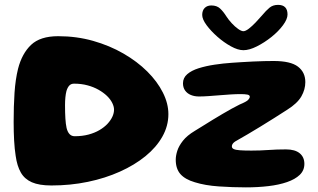

<svg xmlns="http://www.w3.org/2000/svg" viewBox="-20 -766 1338 809"><path d="M196.5 15.5Q145 15.5 114.2 2Q83.5 -11.5 67.8 -39Q52 -66.5 46 -109.5Q41.5 -138 39.5 -174Q37.5 -210 37.5 -252.5Q37.5 -318.5 41.2 -375Q45 -431.5 56 -476Q72.5 -540.5 111 -577Q149.5 -613.5 225 -613.5Q302.5 -613.5 372.2 -593.8Q442 -574 500 -540.5Q558 -507 600.5 -464.8Q643 -422.5 666.2 -376.2Q689.5 -330 689.5 -285Q689.5 -235.5 664.2 -190.5Q639 -145.5 593 -108Q547 -70.5 485.2 -42.8Q423.5 -15 350.2 0.2Q277 15.5 196.5 15.5ZM294.5 -192Q326.5 -192 352.8 -199Q379 -206 399 -217.8Q419 -229.5 432.8 -244.2Q446.5 -259 453.5 -274.2Q460.5 -289.5 460.5 -304Q460.5 -317 453 -332.2Q445.5 -347.5 430.8 -361.8Q416 -376 395.2 -387.8Q374.5 -399.5 348.5 -406.5Q322.5 -413.5 292 -413.5Q279.5 -413.5 272 -405.5Q264.5 -397.5 260 -382.5Q257 -371 255.5 -355.8Q254 -340.5 254 -323Q254 -290.5 255.5 -266.8Q257 -243 260.5 -227Q269 -192 294.5 -192ZM1016 23.5Q960 23.5 902 19.5Q844 15.5 801 2Q760 -10 740.2 -32.5Q720.5 -55 720.5 -93Q720.5 -110 727 -130.5Q733.5 -151 750.8 -173Q768 -195 801.5 -215Q818 -225 837.2 -237Q856.5 -249 877.2 -261.8Q898 -274.5 918 -286.2Q938 -298 956.5 -308.2Q975 -318.5 989.5 -325.5Q1018.5 -337.5 1025.5 -345Q1032.5 -352.5 1032.5 -358.5Q1032.5 -365.5 1022 -367.5Q1011.5 -369.5 994 -369.5Q974 -369.5 950.8 -368Q927.5 -366.5 903.5 -364.5Q879.5 -362.5 857.8 -361Q836 -359.5 818.5 -359.5Q799.5 -359.5 784.2 -365.8Q769 -372 760 -384.5Q751 -397 751 -415Q751 -438 769 -453.5Q787 -469 817.2 -478.5Q847.5 -488 884 -493.5Q920.5 -499 957.5 -501.5Q976 -503 998.8 -504.2Q1021.5 -505.5 1046 -506.8Q1070.5 -508 1093 -508.5Q1115.5 -509 1133 -509Q1204.5 -509 1235.5 -485.2Q1266.5 -461.5 1266.5 -420Q1266.5 -389 1249.8 -359.8Q1233 -330.5 1190 -303.5Q1164.5 -287 1135.2 -268.5Q1106 -250 1077.2 -232.5Q1048.5 -215 1024.5 -200.8Q1000.5 -186.5 985 -178Q968.5 -169.5 962.8 -163Q957 -156.5 957 -149Q957 -141.5 965.2 -137.8Q973.5 -134 991.5 -132.8Q1009.5 -131.5 1039.5 -131.5Q1076.5 -131.5 1111.2 -134Q1146 -136.5 1185 -136.5Q1223 -136.5 1242.8 -120.2Q1262.5 -104 1262.5 -75.5Q1262.5 -48 1243 -29.2Q1223.5 -10.5 1189.5 1.2Q1155.5 13 1111 18.2Q1066.5 23.5 1016 23.5ZM1005.5 -554.5Q982.5 -554.5 953 -570.8Q923.5 -587 896 -611.2Q868.5 -635.5 850.2 -660.2Q832 -685 832 -703Q832 -722 842.5 -732.5Q853 -743 870.5 -743Q893.5 -743 907.2 -730.2Q921 -717.5 934.5 -696Q943.5 -682 956.8 -667.8Q970 -653.5 983.5 -644Q997 -634.5 1005.5 -634.5Q1014.5 -634.5 1028.5 -645.2Q1042.5 -656 1057.2 -671.5Q1072 -687 1084 -701Q1101 -721.5 1115.5 -733.5Q1130 -745.5 1151.5 -745.5Q1191.5 -745.5 1191.5 -705Q1191.5 -685.5 1172.5 -659.8Q1153.5 -634 1123.8 -610.2Q1094 -586.5 1062.2 -570.5Q1030.5 -554.5 1005.5 -554.5Z"/></svg>

Font: Gluten
Style: Bold
Weight: 700
Designer: Tyler Finck
Foundry: Etcetera Type Company
Version: Version 1.204